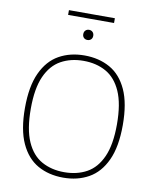

<svg xmlns="http://www.w3.org/2000/svg" viewBox="-106 -1084 946 1173"><g transform="rotate(10 367.5 -498.0)"><path d="M367.5 9Q277.5 9 209.2 -29.5Q141 -68 102.5 -151.8Q64 -235.5 64 -370Q64 -504.5 102.8 -588.2Q141.5 -672 210 -710.5Q278.5 -749 367.5 -749Q457.5 -749 526 -710.5Q594.5 -672 632.8 -588.2Q671 -504.5 671 -370Q671 -235.5 632.2 -151.8Q593.5 -68 525 -29.5Q456.5 9 367.5 9ZM367.5 -25Q447 -25 507.2 -58.2Q567.5 -91.5 601.2 -167Q635 -242.5 635 -368Q635 -496 601.2 -572Q567.5 -648 507.2 -681.8Q447 -715.5 367.5 -715.5Q288.5 -715.5 228 -682Q167.5 -648.5 133.8 -573.2Q100 -498 100 -372Q100 -244.5 133.8 -168.2Q167.5 -92 228 -58.5Q288.5 -25 367.5 -25ZM367.5 -845Q354 -845 345.2 -853.5Q336.5 -862 336.5 -876Q336.5 -890.5 345.2 -899.2Q354 -908 367.5 -908Q381 -908 389.8 -899.2Q398.5 -890.5 398.5 -876Q398.5 -862 389.8 -853.5Q381 -845 367.5 -845ZM225 -975.5V-1005H510V-975.5Z"/></g></svg>

Font: Encode Sans SC SemiExpanded Thin
Style: Regular
Weight: 250
Width: 6
Designer: Multiple Designers
Foundry: Impallari Type
Version: Version 3.002